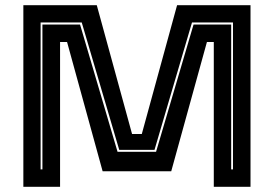

<svg xmlns="http://www.w3.org/2000/svg" viewBox="-20 -720 1056 740"><path d="M70 0V-700H353L489 -203.5H526.5L662.5 -700H945.5V0H804V-558H777.5L640 -60H375.5L238.5 -558H211.5V0ZM136.5 -67H143.5V-625.5H288.5L433 -135H581.5L726 -625.5H871V-67H878V-633.5H720L575.5 -142.5H439.5L295 -633.5H136.5Z"/></svg>

Font: Tourney Expanded ExtraBold
Style: Regular
Weight: 800
Width: 7
Designer: Tyler Finck
Foundry: Etcetera Type Co
Version: Version 1.010; ttfautohint (v1.8.3)